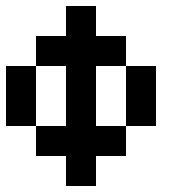

<svg xmlns="http://www.w3.org/2000/svg" viewBox="-20 -620 640 640"><path d="M0 -200V-400H100V-200ZM100 -200H200V-400H100V-500H200V-600H300V-500H400V-400H300V-200H400V-100H300V0H200V-100H100ZM400 -200V-400H500V-200Z"/></svg>

Font: Galmuri9 Regular
Style: Regular
Weight: 400
Designer: Lee Minseo (quiple)
Version: Version 2.399;hotconv 1.1.1;makeotfexe 2.6.0 DEVELOPMENT